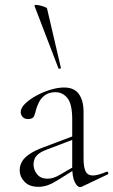

<svg xmlns="http://www.w3.org/2000/svg" viewBox="-20 -751 460 779"><path d="M313 6Q309 8 305 8Q293 8 283 -13Q273 -34 273 -74V-267Q273 -329 253.5 -353Q234 -377 205 -377Q180 -377 163.5 -365.5Q147 -354 138.5 -337Q130 -320 126 -305Q124 -295 119 -281.5Q114 -268 94 -268Q79 -268 71.5 -277Q64 -286 64 -296Q64 -313 82 -330.5Q100 -348 127.5 -363Q155 -378 185 -387Q215 -396 240 -396Q281 -396 300 -369.5Q319 -343 319 -297V-108Q319 -72 327.5 -55.5Q336 -39 357 -39Q376 -39 412 -54Q417 -56 419 -50.5Q421 -45 416 -43ZM136 7Q99 7 79.5 -13.5Q60 -34 60 -61Q60 -78 68.5 -94Q77 -110 98.5 -125Q120 -140 158 -154L283 -201L285 -188L167 -143Q146 -135 135 -125.5Q124 -116 120 -105.5Q116 -95 116 -84Q116 -62 130.5 -44Q145 -26 173 -26Q184 -26 196 -29.5Q208 -33 225 -43L292 -82L294 -70L219 -23Q194 -7 175 0Q156 7 136 7ZM120 -727Q119 -731 126 -731Q133 -731 143.5 -728.5Q154 -726 162.5 -722.5Q171 -719 171 -716L227 -476Q229 -474 223.5 -472.5Q218 -471 217 -474Z"/></svg>

Font: Cormorant Garamond Light
Style: Regular
Weight: 300
Designer: Christian Thalmann (Catharsis Fonts)
Foundry: Catharsis Fonts
Version: Version 4.001